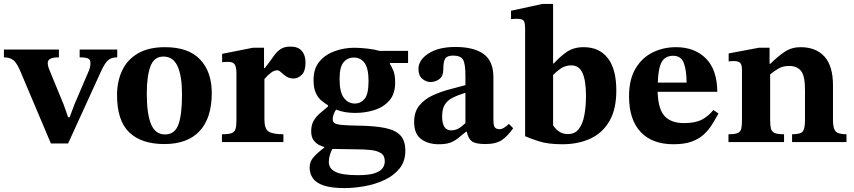

<svg xmlns="http://www.w3.org/2000/svg" viewBox="-41 -726 4363 981"><path d="M307 7H219L68 -350Q47 -403 28 -418Q9 -433 -21 -433V-473H260V-433Q229 -433 216 -425.5Q203 -418 203 -405Q203 -387 213 -365L285 -190L307 -127H315L339 -192L415 -369Q415 -369 418 -379Q421 -389 421 -405Q421 -422 408 -427.5Q395 -433 366 -433V-473H558V-433Q528 -433 511 -418Q494 -403 475 -361Z M799 10Q681 10 619 -50Q557 -110 557 -240Q557 -310 583 -365.5Q609 -421 663.5 -453Q718 -485 802 -485Q922 -485 981.5 -422Q1041 -359 1041 -251Q1041 -123 979 -56.5Q917 10 799 10ZM802 -39Q852 -39 870.5 -89.5Q889 -140 889 -243Q889 -337 866.5 -387Q844 -437 794 -437Q746 -437 727.5 -386.5Q709 -336 709 -250Q709 -143 731 -91Q753 -39 802 -39Z M1407 0H1093V-40Q1126 -40 1141.5 -45.5Q1157 -51 1162 -66Q1167 -81 1167 -109V-354Q1167 -381 1159 -395.5Q1151 -410 1125 -410Q1110 -410 1102 -409Q1094 -408 1094 -408V-451L1251 -482H1308V-378H1312Q1339 -413 1356 -437.5Q1373 -462 1392.5 -475Q1412 -488 1443 -488Q1482 -488 1501 -466Q1520 -444 1520 -406Q1520 -363 1501 -344Q1482 -325 1459 -325Q1437 -325 1421.5 -335.5Q1406 -346 1395 -356.5Q1384 -367 1376 -367Q1360 -367 1343.5 -354.5Q1327 -342 1310 -322V-116Q1310 -67 1332 -53.5Q1354 -40 1407 -40Z M1720 235Q1651 235 1612 221.5Q1573 208 1557 184Q1541 160 1541 130Q1541 101 1559.5 79Q1578 57 1616 28V25Q1607 23 1591 15.5Q1575 8 1562 -8.5Q1549 -25 1549 -55Q1549 -87 1561 -108Q1573 -129 1592.5 -146Q1612 -163 1635 -182V-188Q1620 -197 1602.5 -211Q1585 -225 1573 -250Q1561 -275 1561 -318Q1561 -376 1591.5 -412Q1622 -448 1670 -465Q1718 -482 1769 -482Q1797 -482 1834 -478Q1871 -474 1903 -465V-466H2044V-404H1951V-400Q1960 -386 1969 -364.5Q1978 -343 1978 -304Q1978 -246 1948 -212Q1918 -178 1871.5 -163.5Q1825 -149 1773 -149Q1747 -149 1723 -153Q1699 -157 1676 -166Q1659 -140 1659 -116Q1659 -105 1667 -98Q1675 -91 1702.5 -88Q1730 -85 1790 -84Q1874 -83 1927 -72Q1980 -61 2005 -34Q2030 -7 2030 44Q2030 99 2000 135.5Q1970 172 1922.5 194Q1875 216 1821 225.5Q1767 235 1720 235ZM1657 35Q1650 48 1644.5 66Q1639 84 1639 102Q1639 135 1673 152Q1707 169 1787 169Q1844 169 1873.5 159Q1903 149 1914 133Q1925 117 1925 98Q1925 69 1905.5 56.5Q1886 44 1853.5 40.5Q1821 37 1782 37Q1722 36 1695 35.5Q1668 35 1657 35ZM1772 -197Q1802 -197 1822 -221Q1842 -245 1842 -312Q1842 -376 1822 -404Q1802 -432 1766 -432Q1735 -432 1714.5 -408Q1694 -384 1694 -322Q1694 -255 1716 -226Q1738 -197 1772 -197Z M2201 11Q2146 11 2110.5 -15.5Q2075 -42 2075 -103Q2075 -155 2102 -187.5Q2129 -220 2170.5 -239Q2212 -258 2256.5 -269.5Q2301 -281 2337 -291V-339Q2337 -403 2324 -422.5Q2311 -442 2275 -442Q2245 -442 2234.5 -428Q2224 -414 2224 -371Q2224 -337 2204 -322Q2184 -307 2158 -307Q2136 -307 2116.5 -323.5Q2097 -340 2097 -374Q2097 -419 2148 -452.5Q2199 -486 2286 -486Q2380 -486 2430 -450Q2480 -414 2480 -331V-114Q2480 -84 2487.5 -75Q2495 -66 2511 -66Q2523 -66 2535.5 -74Q2548 -82 2559 -93L2581 -71Q2556 -34 2525.5 -12Q2495 10 2439 10Q2389 10 2370 -4Q2351 -18 2344 -53H2340Q2316 -33 2297.5 -18.5Q2279 -4 2257.5 3.5Q2236 11 2201 11ZM2337 -97V-252Q2298 -240 2271.5 -226.5Q2245 -213 2231.5 -191Q2218 -169 2218 -131Q2218 -60 2264 -60Q2283 -60 2299 -68Q2315 -76 2337 -97Z M2731 -706H2785V-402H2789Q2815 -432 2851.5 -458.5Q2888 -485 2941 -485Q3021 -485 3064.5 -429Q3108 -373 3108 -264Q3108 -168 3073 -107.5Q3038 -47 2976 -18Q2914 11 2832 11Q2758 11 2711 -4.5Q2664 -20 2642 -30V-577Q2642 -611 2634.5 -620.5Q2627 -630 2599 -630Q2586 -630 2578 -629Q2570 -628 2570 -628V-671ZM2785 -343V-86Q2795 -69 2814 -55Q2833 -41 2861 -41Q2896 -41 2916 -66.5Q2936 -92 2944.5 -136.5Q2953 -181 2953 -237Q2953 -313 2935.5 -352.5Q2918 -392 2878 -392Q2846 -392 2822 -374.5Q2798 -357 2785 -343Z M3400 11Q3291 11 3232 -52Q3173 -115 3173 -234Q3173 -320 3206 -375.5Q3239 -431 3293.5 -458Q3348 -485 3413 -485Q3508 -485 3565.5 -427.5Q3623 -370 3624 -257H3319Q3322 -167 3355.5 -132Q3389 -97 3453 -97Q3512 -97 3545.5 -115Q3579 -133 3604 -164L3630 -146Q3614 -117 3596.5 -89Q3579 -61 3554.5 -38.5Q3530 -16 3493 -2.5Q3456 11 3400 11ZM3320 -304H3467Q3467 -366 3453 -403.5Q3439 -441 3399 -441Q3357 -441 3339.5 -408.5Q3322 -376 3320 -304Z M4284 0H4006V-40Q4050 -40 4061 -55Q4072 -70 4072 -112V-268Q4072 -339 4051.5 -364Q4031 -389 3991 -389Q3960 -389 3938 -376.5Q3916 -364 3894 -346V-112Q3894 -85 3898 -69Q3902 -53 3917 -46.5Q3932 -40 3965 -40V0H3681V-40Q3714 -40 3728.5 -46.5Q3743 -53 3746.5 -69Q3750 -85 3750 -112V-369Q3750 -397 3740 -405.5Q3730 -414 3709 -414Q3696 -414 3689 -413Q3682 -412 3682 -412V-453L3836 -482H3891V-400H3895Q3933 -438 3968.5 -461.5Q4004 -485 4049 -485Q4128 -485 4171.5 -437Q4215 -389 4215 -290V-112Q4215 -71 4228 -55.5Q4241 -40 4284 -40Z"/></svg>

Font: STIX Two Text
Style: Bold
Weight: 700
Designer: Ross Mills, John Hudson & Paul Hanslow, Tiro Typeworks Ltd; with prior portions MicroPress Inc., and Coen Hoffman.
Foundry: Tiro Typeworks Ltd
Version: Version 2.13 b171